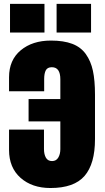

<svg xmlns="http://www.w3.org/2000/svg" viewBox="-20 -946 531 974"><path d="M235.8 7.8Q142.6 7.8 84.2 -43.9Q25.9 -95.7 25.9 -185.1V-288.6H203.1V-189.9Q203.1 -163.1 212.9 -146Q222.7 -128.9 244.1 -128.9Q265.1 -128.9 275.6 -146.5Q286.1 -164.1 286.1 -189V-330.1H125V-443.4H286.1V-543.9Q286.1 -605 243.2 -605Q220.7 -605 212.4 -589.4Q204.1 -573.7 204.1 -544.9V-482.9H25.9V-554.2Q25.9 -641.6 85.2 -690.9Q144.5 -740.2 238.3 -740.2Q303.2 -740.2 346.7 -723.6Q390.1 -707 415.5 -671.4Q440.9 -635.7 451.4 -586.7Q461.9 -537.6 461.9 -465.8V-240.2Q461.9 -114.7 408.9 -53.5Q356 7.8 235.8 7.8ZM205.6 -780.8H30.8V-926.3H205.6ZM441.9 -780.8H267.1V-926.3H441.9Z"/></svg>

Font: Anton
Style: Regular
Weight: 400
Designer: Vernon Adams, Tural Alisoy
Foundry: Vernon Adams
Version: Version 2.300